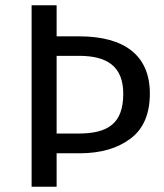

<svg xmlns="http://www.w3.org/2000/svg" viewBox="-20 -709 621 729"><path d="M195 -571V-689H100V0H195V-127H282C363 -127 427 -146 476 -183C525 -220 549 -277 549 -354C549 -499 452 -571 281 -571ZM195 -202V-497H280C388 -497 448 -456 448 -353C448 -240 390 -202 278 -202Z"/></svg>

Font: Fira Sans
Style: Regular
Weight: 400
Designer: Carrois Corporate & Edenspiekermann AG
Foundry: Carrois Corporate GbR & Edenspiekermann AG
Version: Version 4.203